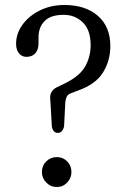

<svg xmlns="http://www.w3.org/2000/svg" viewBox="-20 -743 498 770"><path d="M182 -339.5Q176 -376.5 207 -392.5L244 -410.5Q301.5 -439.5 322.5 -478Q343.5 -516.5 343.5 -562Q343.5 -622 312.5 -652.8Q281.5 -683.5 235.5 -683.5Q183 -683.5 158.8 -658.5Q134.5 -633.5 134.5 -594V-570Q134.5 -543.5 121.5 -529.2Q108.5 -515 86 -515Q67.5 -515 56 -529.2Q44.5 -543.5 44.5 -567Q44.5 -608.5 70.2 -644Q96 -679.5 140 -701.2Q184 -723 238.5 -723Q322.5 -723 372.5 -679.5Q422.5 -636 422.5 -558Q422.5 -500 393.2 -452.5Q364 -405 293 -380L264.5 -369Q253 -365 248.2 -356.2Q243.5 -347.5 242 -334L237 -236Q230.5 -210 212 -210Q193 -210 188 -235ZM207.5 7Q183 7 165.5 -11Q148 -29 148 -53Q148 -78.5 165.5 -95.8Q183 -113 207.5 -113Q232.5 -113 249.5 -95.8Q266.5 -78.5 266.5 -53Q266.5 -29 249.5 -11Q232.5 7 207.5 7Z"/></svg>

Font: Fraunces 9pt S100 Light
Style: Regular
Weight: 300
Version: Version 1.000; ttfautohint (v1.8.3)